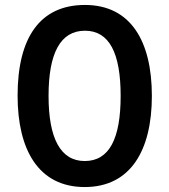

<svg xmlns="http://www.w3.org/2000/svg" viewBox="-20 -745 683 775"><path d="M593 -358C593 -578 508 -725 323 -725C142 -725 51 -594 51 -359C51 -141 135 10 322 10C507 10 593 -138 593 -358ZM176 -358C176 -529 223 -621 323 -621C421 -621 467 -531 467 -358C467 -185 421 -95 322 -95C224 -95 176 -187 176 -358Z"/></svg>

Font: Noto Sans Tamil Condensed SemiBold
Style: Regular
Weight: 600
Width: 3
Designer: Jelle Bosma - Monotype Design Team
Foundry: Monotype Imaging Inc.
Version: Version 2.004